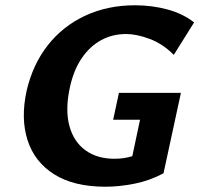

<svg xmlns="http://www.w3.org/2000/svg" viewBox="-20 -693 756 728"><path d="M380 15Q260 15 185.5 -32Q111 -79 84.5 -161.5Q58 -244 81 -349Q104 -448 160.5 -520.5Q217 -593 302 -633Q387 -673 492 -673Q557 -673 615.5 -657Q674 -641 716 -608L639 -485Q597 -527 547.5 -545.5Q498 -564 458 -564Q406 -564 363 -540.5Q320 -517 289 -471Q258 -425 244 -357Q227 -276 243 -216Q259 -156 303.5 -123.5Q348 -91 414 -91Q451 -91 482 -101Q513 -111 543 -130L473 -60L511 -239H409L431 -341H666L600 -36Q548 -8 490 3.5Q432 15 380 15Z"/></svg>

Font: Ysabeau Office ExtraBold
Style: Italic
Weight: 800
Italic angle: -12°
Designer: Christian Thalmann (Catharsis Fonts)
Version: Version 2.001;gftools[0.9.30]; featfreeze: tnum,lnum,ss02